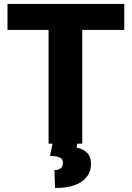

<svg xmlns="http://www.w3.org/2000/svg" viewBox="-20 -731 671 977"><path d="M612.3 -710.9V-578.6H398.4V0H227.1V-578.6H18.1V-710.9ZM249.5 -9.8H375L369.6 20Q397 24.9 419.9 43.7Q442.9 62.5 442.9 104.5Q442.9 159.2 396.5 192.4Q350.1 225.6 260.3 225.6L256.8 134.8Q275.9 134.8 288.1 126Q300.3 117.2 300.3 97.2Q300.3 78.6 284.9 71Q269.5 63.5 234.4 61.5Z"/></svg>

Font: Vazirmatn UI Black
Style: Regular
Weight: 900
Designer: Saber Rastikerdar
Foundry: Saber Rastikerdar
Version: Version 33.003